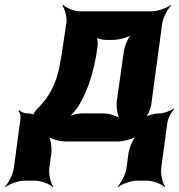

<svg xmlns="http://www.w3.org/2000/svg" viewBox="-55 -574 727 779"><path d="M57 -114H55C44 -114 28 -121 23 -127L20 -124C25 -118 30 -102 28 -91L1 109C-2 133 -21 170 -35 183L-33 185C-18 173 20 159 44 159H88C112 159 148 173 159 185L161 183C151 170 142 133 145 109L153 50C156 26 151 -14 140 -26L137 -24C147 -11 186 0 210 0H423C447 0 488 -11 502 -24L501 -26C486 -14 469 26 466 50L458 109C455 133 436 170 422 183L424 185C439 173 477 159 501 159H542C566 159 602 173 613 185L615 183C605 170 596 133 599 109L624 -76C626 -94 642 -122 652 -132L650 -134C639 -125 610 -114 592 -114C574 -114 541 -106 531 -96L533 -94C544 -103 557 -134 559 -152L603 -478C606 -502 626 -539 640 -552L638 -554C623 -542 584 -528 560 -528H270C247 -528 212 -542 202 -554L198 -551C208 -539 218 -502 214 -479L195 -353C190 -324 186 -299 180 -277C163 -213 134 -170 95 -131C90 -126 78 -109 79 -105L84 -107C83 -111 63 -114 57 -114ZM336 -353 340 -382C343 -396 341 -421 335 -428L331 -425C337 -418 361 -412 375 -412H403C427 -412 469 -423 483 -436L481 -438C466 -426 450 -386 447 -362L419 -164C416 -140 422 -100 433 -88L435 -90C425 -103 387 -114 363 -114H279C260 -114 232 -107 219 -99L220 -96C233 -104 256 -130 266 -148C299 -203 322 -272 336 -353Z"/></svg>

Font: Asimov
Style: EdgeIt
Weight: 500
Designer: Google
Version: Version 2.000980: 2014